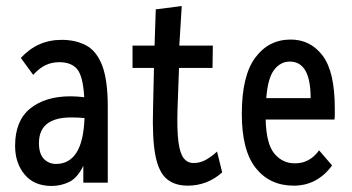

<svg xmlns="http://www.w3.org/2000/svg" viewBox="-20 -605 1165 636"><path d="M151 11Q93 11 61.5 -27Q30 -65 30 -122Q30 -205 80 -245.5Q130 -286 214 -286Q233 -286 259 -283Q255 -353 235.5 -376Q216 -399 177 -399Q152 -399 131.5 -389.5Q111 -380 90 -357L49 -413Q104 -473 184 -473Q231 -473 265.5 -454.5Q300 -436 318.5 -388Q337 -340 337 -251V0H256V-56Q237 -16 209.5 -2.5Q182 11 151 11ZM109 -131Q109 -96 125 -79Q141 -62 166 -62Q209 -62 233 -99Q257 -136 260 -214Q238 -216 216 -216Q109 -216 109 -131Z M602 10Q558 10 531.5 -13Q505 -36 494.5 -91.5Q484 -147 487 -246L490 -380H419V-454H492L496 -574L582 -585L574 -454H685L684 -380H573L568 -243Q566 -174 571 -135.5Q576 -97 588.5 -81Q601 -65 621 -65Q644 -65 663.5 -76.5Q683 -88 699 -103L716 -34Q690 -11 661.5 -0.5Q633 10 602 10Z M953 10Q874 10 827.5 -48Q781 -106 781 -228Q781 -354 825.5 -414Q870 -474 943 -474Q1008 -474 1048.5 -421Q1089 -368 1089 -246Q1089 -236 1089 -226.5Q1089 -217 1088 -209H860Q862 -128 889 -96Q916 -64 956 -64Q1005 -63 1037 -107L1080 -57Q1057 -25 1025 -7.5Q993 10 953 10ZM862 -280H1009Q1009 -401 940 -401Q909 -401 888 -373.5Q867 -346 862 -280Z"/></svg>

Font: Inconsolata Condensed SemiBold
Style: Regular
Weight: 600
Width: 3
Monospace: yes
Designer: Raph Levien, Cyreal, Brenton Simpson
Foundry: Raph Levien, Cyreal, Google
Version: Version 3.100; ttfautohint (v1.8.4.7-5d5b)